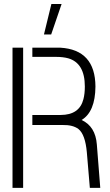

<svg xmlns="http://www.w3.org/2000/svg" viewBox="-20 -916 536 936"><path d="M194.3 -748 230.5 -896.5H280.3L229.5 -748ZM41 0V-683.6H92.8V0ZM137.7 -306.6V-355.5H275.4Q367.2 -355.5 386.7 -432.6Q393.6 -459 393.6 -494.1Q393.6 -608.4 312.5 -631.8Q287.1 -638.7 253.9 -638.7H137.7V-683.6H273.4Q444.3 -673.8 445.3 -494.1Q444.3 -371.1 377.9 -331.1Q445.3 -299.8 452.1 -211.9L468.8 0H418L403.3 -173.8Q395.5 -260.7 362.3 -287.1Q335 -307.6 285.2 -306.6Z"/></svg>

Font: Post No Bills Jaffna
Style: Regular
Weight: 400
Designer: Kosala Senevirathne, Siva Puranthara, Lasantha Premarathna, Tharique Azeez
Foundry: Mooniak
Version: Version 1.220 ; ttfautohint (v1.6)